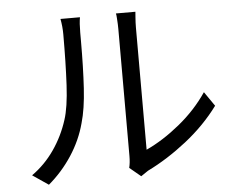

<svg xmlns="http://www.w3.org/2000/svg" viewBox="-54 -814 1107 903"><g transform="rotate(-5 500.0 -362.5)"><path d="M530 -77V-312V-429V-538V-626V-676Q530 -699 528 -725Q527 -744 525 -750H617L615 -724Q613 -698 613 -676V-433V-319V-216V-137V-99Q693 -136 772 -200.5Q851 -265 905 -345L952 -277Q887 -189 796 -117.5Q705 -46 611 0Q603 5 577 23L524 -21Q530 -45 530 -77ZM240 -272Q259 -330 264.5 -434.5Q270 -539 270 -674Q270 -710 263 -747H355Q350 -720 350 -675V-634Q350 -511 344 -413Q338 -315 319 -250Q298 -171 251.5 -100Q205 -29 141 25L66 -26Q128 -70 172 -133.5Q216 -197 240 -272Z"/></g></svg>

Font: Merged Yaku Han JP
Style: Regular
Weight: 400
Designer: Ryoko NISHIZUKA 西塚涼子 (kana, bopomofo & ideographs); Paul D. Hunt (Latin, Greek & Cyrillic); Sandoll Communications 산돌커뮤니
Foundry: Adobe
Version: Version 2.004